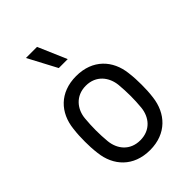

<svg xmlns="http://www.w3.org/2000/svg" viewBox="-223 -847 955 955"><g transform="rotate(-45 255.0 -369.5)"><path d="M255 11C371 11 438 -65 450 -164C454 -195 455 -222 455 -249C455 -276 454 -304 450 -335C439 -435 371 -510 255 -510C138 -510 71 -435 60 -335C56 -304 55 -275 55 -248C55 -222 56 -195 60 -164C71 -65 138 11 255 11ZM255 -58C183 -58 143 -109 137 -170C132 -223 132 -274 137 -329C142 -389 183 -442 255 -442C327 -442 367 -389 373 -329C378 -273 378 -223 373 -170C367 -109 327 -58 255 -58ZM285 -599 220 -750H142L222 -599Z"/></g></svg>

Font: Finlandica
Style: Regular
Weight: 400
Designer: Niklas Ekholm, Juho Hiilivirta, Jaakko Suomalainen
Foundry: Helsinki Type Studio
Version: Version 2.000;Glyphs 3.2 (3202)